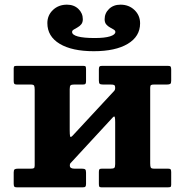

<svg xmlns="http://www.w3.org/2000/svg" viewBox="-20 -803 788 823"><path d="M496.5 -783Q466.5 -783 447.5 -764.8Q428.5 -746.5 428.5 -720.5Q428.5 -706.5 435.4 -698.4Q442.3 -690.2 451.5 -685.4Q460.8 -680.5 467.6 -676.2Q474.5 -672 474.5 -666Q474.5 -654.5 451.8 -647.2Q429 -640 386 -640Q338.5 -640 313.8 -646.7Q289 -653.5 289 -666Q289 -672 295.9 -676.1Q302.8 -680.2 312 -685.4Q321.3 -690.5 328.1 -698.6Q335 -706.8 335 -720.5Q335 -746.5 316 -764.8Q297 -783 267 -783Q231 -783 207 -760.3Q183 -737.5 183 -704Q183 -647 235.9 -615.2Q288.8 -583.5 382 -583.5Q474.8 -583.5 527.6 -615.1Q580.5 -646.7 580.5 -703Q580.5 -737 556.5 -760Q532.5 -783 496.5 -783ZM623.8 -102.5V-426.7Q623.8 -436.2 627.5 -438.5Q631.3 -440.7 640.8 -440.7H695.8Q705.8 -440.7 709.8 -443.5Q713.8 -446.2 713.8 -456.7V-504.7Q713.8 -514.2 711.3 -517.5Q708.8 -520.7 699.8 -520.7H417.8Q409.3 -520.7 406.5 -517.7Q403.8 -514.7 403.8 -505.7V-457.7Q403.8 -446.7 407.5 -443.7Q411.3 -440.7 421.3 -440.7H452.7Q464.2 -440.7 469 -438.7Q473.7 -436.7 473.7 -425.2Q473.7 -423.2 472.9 -419.6Q472 -416 469.2 -413.2L291.3 -221.5Q282 -211.8 280.4 -219.1Q278.8 -226.5 278.8 -246V-421.2Q278.8 -434.2 282.8 -437.5Q286.8 -440.7 298.8 -440.7H336.3Q344.3 -440.7 346.5 -444Q348.8 -447.2 348.8 -455.2V-505.2Q348.8 -513.7 347.3 -517.2Q345.8 -520.7 337.8 -520.7H54.2Q46.2 -520.7 42.5 -519.5Q38.7 -518.2 38.7 -509.7V-455.7Q38.7 -447.2 41.2 -444Q43.7 -440.7 51.7 -440.7H110.7Q123.7 -440.7 126.2 -436Q128.7 -431.2 128.7 -418.2V-94Q128.7 -84.5 125.2 -82.3Q121.7 -80 111.7 -80H56.7Q47.2 -80 43 -77.3Q38.7 -74.5 38.7 -64V-16Q38.7 -6.5 41.2 -3.2Q43.7 0 52.7 0H334.8Q343.3 0 346 -3Q348.8 -6 348.8 -15V-63Q348.8 -74 345 -77Q341.3 -80 331.3 -80H299.8Q290.3 -80 284.8 -83Q279.3 -86 279.3 -93.5Q279.3 -100 281.6 -102.9Q284 -105.8 287.3 -109L463.7 -300Q470.5 -307 472.1 -300.6Q473.7 -294.2 473.7 -279.5V-99.5Q473.7 -86.5 469.7 -83.3Q465.7 -80 453.7 -80H416.3Q408.3 -80 406 -77Q403.8 -74 403.8 -65.5V-15.5Q403.8 -7.5 405.3 -3.8Q406.8 0 414.8 0H698.3Q706.8 0 710.3 -1.5Q713.8 -3 713.8 -11V-65Q713.8 -73.5 711.5 -76.8Q709.3 -80 700.8 -80H641.8Q628.8 -80 626.3 -84.8Q623.8 -89.5 623.8 -102.5Z"/></svg>

Font: Besley
Style: Regular
Weight: 400
Designer: Owen Earl
Foundry: indestructible type*
Version: Version 4.000